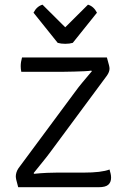

<svg xmlns="http://www.w3.org/2000/svg" viewBox="-20 -782 528 802"><path d="M293 -397.5Q307 -417 325.2 -438.8Q343.5 -460.5 364 -485L361 -487Q352.5 -485.5 332.8 -484.5Q313 -483.5 290 -483Q267 -482.5 247.5 -482.2Q228 -482 220 -482H69Q66.5 -493.5 66.5 -505.5Q66.5 -522.5 72 -542H426.5Q433 -519 435.2 -510Q437.5 -501 437.5 -495.5Q437.5 -481.5 426.5 -466L191.5 -148.5Q176.5 -128 157.2 -104.5Q138 -81 120.5 -59L122.5 -56Q152 -59 176 -60Q200 -61 217 -61H329Q404 -61 437.5 -74Q440 -65 442 -57Q444 -49 444 -39.5Q444 -21 432.5 -10.5Q421 0 392 0H56Q49.5 -23 47.8 -31.5Q46 -40 46 -45.5Q46 -52.5 48.5 -61.2Q51 -70 57 -79ZM221 -603 120 -729Q133.5 -755.5 157.5 -762.5L252.5 -668L347.5 -762.5Q371.5 -755.5 385 -729L284 -603Q270.5 -599 252.5 -599Q234.5 -599 221 -603Z"/></svg>

Font: Signika Negative SC Light
Style: Regular
Weight: 300
Designer: Anna Giedryś
Foundry: Anna Giedryś
Version: Version 2.000; ttfautohint (v1.8.3) -l 8 -r 50 -G 200 -x 9 -